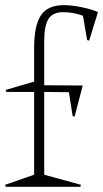

<svg xmlns="http://www.w3.org/2000/svg" viewBox="-31 -723 399 743"><path d="M101.1 -538.1Q101.1 -624 127.2 -663.6Q153.3 -703.1 216.8 -703.1Q246.6 -703.1 287.6 -694.6Q328.6 -686 348.1 -675.8L314 -565.9L306.2 -567.9L290 -662.1Q251 -676.8 208 -675.8Q170.9 -674.3 155.5 -647.9Q140.1 -621.6 140.1 -564.9V-393.1L289.1 -392.1L257.8 -272L250 -273.9L235.8 -366.2L140.1 -367.2V-46.9L282.2 -7.8L279.8 0H-8.8L-11.2 -7.8L101.1 -46.9V-367.2H-6.8L-8.8 -375L101.1 -407.2Z"/></svg>

Font: Halibut Cnd Thin
Style: Regular
Weight: 250
Width: 3
Designer: Matteo Maggi
Foundry: Collletttivo
Version: Version 3.080 | FøM Fix